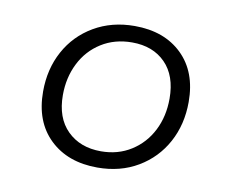

<svg xmlns="http://www.w3.org/2000/svg" viewBox="-56 -611 649 554"><g transform="rotate(10 269.0 -333.5)"><path d="M69 -312Q69 -378 97.5 -430.5Q126 -483 178 -513.5Q230 -544 297 -544Q384 -544 436 -493.5Q488 -443 488 -355Q488 -289 459.5 -236.5Q431 -184 379.5 -153.5Q328 -123 261 -123Q174 -123 121.5 -173.5Q69 -224 69 -312ZM432 -355Q432 -422 395.5 -459Q359 -496 298 -496Q247 -496 208 -471.5Q169 -447 148 -405Q127 -363 127 -312Q127 -245 164.5 -208Q202 -171 263 -171Q313 -171 351.5 -195.5Q390 -220 411 -261.5Q432 -303 432 -355Z"/></g></svg>

Font: FiraGO Light
Style: Italic
Weight: 300
Italic angle: -8°
Designer: bBox Type GmbH
Foundry: bBox Type GmbH
Version: Version 1.001